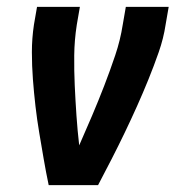

<svg xmlns="http://www.w3.org/2000/svg" viewBox="-20 -540 540 560"><path d="M266 0H122Q114 -38 107.5 -76Q101 -114 94.5 -152.5Q88 -191 83.5 -230Q79 -269 76 -308.5Q73 -348 73 -388Q73 -428 79 -468L88 -520H213L204 -468Q197 -423 196.5 -378.5Q196 -334 198 -290.5Q200 -247 203 -203Q206 -159 211 -116Q230 -159 248.5 -202.5Q267 -246 284 -290Q301 -334 316 -378.5Q331 -423 338 -468L347 -520H472L463 -468Q457 -428 443 -388Q429 -348 413 -308.5Q397 -269 379.5 -230Q362 -191 343.5 -152.5Q325 -114 305.5 -76Q286 -38 266 0Z"/></svg>

Font: Iosevka Term Curly XBd Obl
Style: Regular
Weight: 800
Italic angle: -9°
Designer: Belleve Invis
Foundry: Belleve Invis
Version: Version 32.3.0